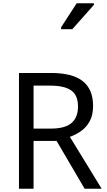

<svg xmlns="http://www.w3.org/2000/svg" viewBox="-20 -1164 662 1184"><path d="M294 -714Q427 -714 490.5 -663.5Q554 -613 554 -511Q554 -454 533 -416Q512 -378 479.5 -355.5Q447 -333 411 -320L607 0H502L329 -295H187V0H97V-714ZM289 -636H187V-371H294Q381 -371 421 -405.5Q461 -440 461 -507Q461 -577 419 -606.5Q377 -636 289 -636ZM357 -984V-996L453 -1144H559V-1134L426 -984Z"/></svg>

Font: Noto Sans Tifinagh SIL
Style: Regular
Weight: 400
Designer: JamraPatel
Foundry: JamraPatel LLC
Version: Version 2.006; ttfautohint (v1.8.4.7-5d5b)